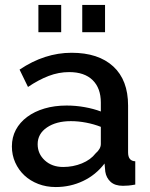

<svg xmlns="http://www.w3.org/2000/svg" viewBox="-20 -745 604 775"><path d="M205 10Q167 10 134.5 -2.5Q102 -15 78.5 -37Q55 -59 41.5 -89Q28 -119 28 -154Q28 -191 44 -221Q60 -251 89.5 -273Q119 -295 159.5 -307Q200 -319 249 -319Q286 -319 322 -312.5Q358 -306 387 -295V-331Q387 -389 354 -421.5Q321 -454 259 -454Q217 -454 176.5 -438.5Q136 -423 93 -394L59 -464Q160 -532 269 -532Q377 -532 437 -477Q497 -422 497 -319V-130Q497 -95 526 -94V0Q510 3 498.5 4Q487 5 476 5Q444 5 426.5 -11Q409 -27 405 -52L402 -85Q367 -39 315.5 -14.5Q264 10 205 10ZM235 -71Q275 -71 310.5 -85.5Q346 -100 366 -126Q387 -144 387 -164V-233Q359 -244 327.5 -250Q296 -256 266 -256Q207 -256 169.5 -230.5Q132 -205 132 -163Q132 -124 161 -97.5Q190 -71 235 -71ZM135 -615V-725H227V-615ZM312 -615V-725H404V-615Z"/></svg>

Font: IngvarSans
Style: Regular
Weight: 600
Version: Version 3.000